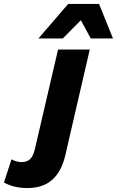

<svg xmlns="http://www.w3.org/2000/svg" viewBox="-173 -750 590 969"><path d="M-34 199Q-104 199 -153 171L-115 54Q-105 60 -91.5 64Q-78 68 -63 68Q-37 68 -21 53Q-5 38 4 -2L120 -500H280L157 32Q138 115 91 157Q44 199 -34 199ZM21 -556 171 -730H327L397 -556H285L235 -648L144 -556Z"/></svg>

Font: Prodigy Sans
Style: Bold Italic
Weight: 700
Italic angle: -13°
Designer: Wei Huang
Foundry: Wei Huang
Version: Version 1.003; ttfautohint (v1.8.3)